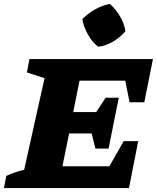

<svg xmlns="http://www.w3.org/2000/svg" viewBox="-55 -958 799 978"><path d="M-35 0 -23 -62Q-1 -72 21.5 -80Q44 -88 68 -93L172 -560L82 -589L95 -657H724L680 -437H605L583 -547H350L318 -387H435L483 -460H550L498 -201H431L412 -278H297L263 -111H502L575 -239H649L602 0ZM505 -938Q535 -911 556.5 -874.5Q578 -838 584 -799Q559 -769 521.5 -746.5Q484 -724 445 -720Q415 -743 393.5 -781Q372 -819 364 -860Q391 -888 428 -909.5Q465 -931 505 -938Z"/></svg>

Font: Piazzolla SC ExtraBold
Style: Italic
Weight: 800
Italic angle: -11.3°
Designer: Juan Pablo del Peral
Foundry: Huerta Tipografica
Version: Version 1.330